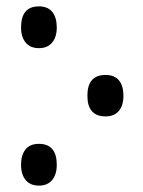

<svg xmlns="http://www.w3.org/2000/svg" viewBox="-20 -569 449 602"><path d="M102 -418Q75 -418 60.5 -435.5Q46 -453 46 -483Q46 -549 102 -549Q130 -549 144 -531.5Q158 -514 158 -483Q158 -453 143.5 -435.5Q129 -418 102 -418ZM311 -204Q254 -204 254 -269Q254 -334 311 -334Q339 -334 353 -317Q367 -300 367 -269Q367 -238 352.5 -221Q338 -204 311 -204ZM102 13Q75 13 60.5 -4.5Q46 -22 46 -52Q46 -83 60 -100.5Q74 -118 102 -118Q158 -118 158 -52Q158 -22 143.5 -4.5Q129 13 102 13Z"/></svg>

Font: Noto Sans Georgian ExtraCondensed Medium
Style: Regular
Weight: 500
Width: 2
Designer: Monotype Design Team, Akaki Razmadze
Foundry: Google LLC
Version: Version 2.005; ttfautohint (v1.8.4.7-5d5b)